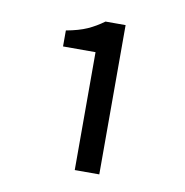

<svg xmlns="http://www.w3.org/2000/svg" viewBox="-54 -837 475 494"><g transform="rotate(10 183.5 -590.0)"><path d="M172.1 -394.5V-702.5H87.2V-744.3Q120.4 -750.3 142 -760Q163.6 -769.7 183.7 -784.5H236.2V-394.5Z"/></g></svg>

Font: Source Sans 3 VF
Style: Regular
Weight: 200
Designer: Paul D. Hunt
Foundry: Adobe
Version: Version 3.046;hotconv 1.0.118;makeotfexe 2.5.65603